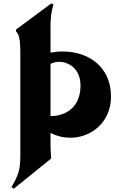

<svg xmlns="http://www.w3.org/2000/svg" viewBox="-20 -828 722 1171"><path d="M78 -648V-636C96 -618 104 -591 104 -500V121C104 215 88 247 50 313L64 323L292 139C289 106 288 73 288 41V-18C327 3 368 12 409 12C537 12 657 -83 657 -239C657 -420 521 -514 362 -514C338 -514 313 -511 288 -507V-657C288 -719 291 -750 306 -800L294 -808ZM288 -120V-438C304 -447 322 -451 341 -451C403 -451 471 -404 471 -307C471 -215 428 -157 363 -133C341 -124 315 -120 288 -120Z"/></svg>

Font: Sinistre Bold
Style: Regular
Weight: 900
Designer: Jules Durand
Foundry: Collletttivo
Version: Version 69.420;Glyphs 3.2 (3217)